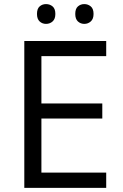

<svg xmlns="http://www.w3.org/2000/svg" viewBox="-20 -913 596 933"><path d="M496.1 0H98.1V-713.9H496.1V-640.1H181.2V-410.2H477.1V-336.9H181.2V-74.2H496.1ZM159.7 -845.2Q159.7 -870.6 172.6 -881.8Q185.5 -893.1 203.6 -893.1Q222.2 -893.1 235.6 -881.8Q249 -870.6 249 -845.2Q249 -820.8 235.6 -808.8Q222.2 -796.9 203.6 -796.9Q185.5 -796.9 172.6 -808.8Q159.7 -820.8 159.7 -845.2ZM345.7 -845.2Q345.7 -870.6 358.6 -881.8Q371.6 -893.1 389.6 -893.1Q407.7 -893.1 421.1 -881.8Q434.6 -870.6 434.6 -845.2Q434.6 -820.8 421.1 -808.8Q407.7 -796.9 389.6 -796.9Q371.6 -796.9 358.6 -808.8Q345.7 -820.8 345.7 -845.2Z"/></svg>

Font: Zoram GWebM
Style: Regular
Weight: 400
Foundry: Ascender Corporation
Version: Version 1.000